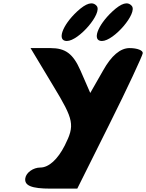

<svg xmlns="http://www.w3.org/2000/svg" viewBox="-20 -1168 866 1138"><path d="M295 -660C419 -456 424 -426 364 -306C322 -223 269 -175 219 -175C177 -175 135 -145 130 -112C123 -68 167 -50 279 -50H438L630 -435C736 -647 823 -835 826 -852C829 -869 794 -883 748 -883C693 -883 640 -838 591 -750L515 -617L457 -750C413 -850 368 -883 279 -883H161ZM646 -1100C557 -1017 524 -925 584 -925C655 -925 797 -1091 761 -1133C737 -1161 700 -1150 646 -1100ZM437 -1100C348 -1017 316 -925 376 -925C447 -925 589 -1091 553 -1133C529 -1161 491 -1150 437 -1100Z"/></svg>

Font: Hussar Skorodowane
Style: Ky
Weight: 700
Foundry: Cannot Into Space Fonts
Version: Version 0.892